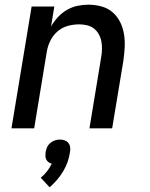

<svg xmlns="http://www.w3.org/2000/svg" viewBox="-20 -548 640 820"><path d="M29 0 115 -520H212L198 -435Q210 -456 227 -474.5Q244 -493 265.5 -505.5Q287 -518 310.5 -523Q334 -528 357 -528Q386 -528 413.5 -520.5Q441 -513 461 -495.5Q481 -478 493 -454Q505 -430 509.5 -402.5Q514 -375 512.5 -346.5Q511 -318 507 -289L459 0H362L412 -303Q415 -320 415.5 -337.5Q416 -355 413 -371Q410 -387 402 -401.5Q394 -416 381.5 -426Q369 -436 352 -440Q335 -444 318 -444Q294 -444 270 -437.5Q246 -431 226.5 -414.5Q207 -398 195.5 -375Q184 -352 180 -328L126 0ZM192 252 154 211Q169 199 181 183.5Q193 168 201 151Q193 149 187 144.5Q181 140 177.5 133Q174 126 174 117.5Q174 109 175 101Q177 90 181.5 80Q186 70 195 62.5Q204 55 214.5 51.5Q225 48 236 48Q247 48 256.5 51.5Q266 55 272 62.5Q278 70 279.5 80Q281 90 279 101Q276 122 269 142.5Q262 163 250.5 182.5Q239 202 224 219.5Q209 237 192 252Z"/></svg>

Font: Iosevka Medium Extended
Style: Italic
Weight: 500
Width: 7
Italic angle: -9°
Monospace: yes
Designer: Belleve Invis
Foundry: Belleve Invis
Version: Version 32.5.0; ttfautohint (v1.8.4)